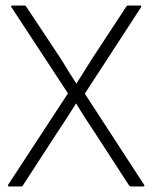

<svg xmlns="http://www.w3.org/2000/svg" viewBox="-20 -675 551 695"><path d="M13 0Q6 0 10 -7L226 -337L22 -648Q17 -655 26 -655H69Q73 -655 75 -651L201 -461Q214 -439 228 -417Q242 -395 256 -373H257Q271 -395 285 -417.5Q299 -440 313 -462L437 -651Q439 -655 444 -655H487Q494 -655 490 -648L287 -336L501 -7Q506 0 498 0H455Q450 0 447 -4L325 -192Q307 -219 289.5 -246Q272 -273 256 -300H255Q238 -273 221 -246.5Q204 -220 187 -195L63 -4Q61 0 56 0Z"/></svg>

Font: Sofia Sans Semi Condensed Light
Style: Regular
Weight: 300
Designer: Botio Nikoltchev, Ani Petrova
Foundry: lettersoup
Version: Version 4.100; ttfautohint (v1.8.4.7-5d5b)